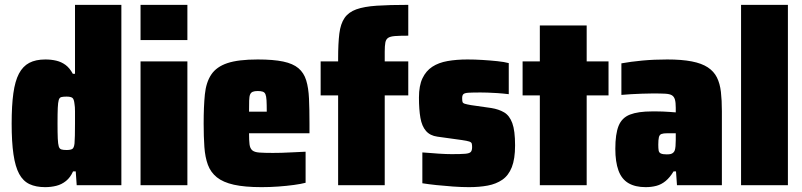

<svg xmlns="http://www.w3.org/2000/svg" viewBox="-20 -763 3305 791"><path d="M166 8Q128 8 101.5 -4.5Q75 -17 59 -46.5Q43 -76 35.5 -127Q28 -178 28 -254Q28 -328 35 -378.5Q42 -429 58 -459.5Q74 -490 100.5 -504Q127 -518 167 -518Q191 -518 212 -513Q233 -508 250 -495.5Q267 -483 280 -459H289V-743H480V0H296L292 -57H281Q270 -32 252 -17.5Q234 -3 212 2.5Q190 8 166 8ZM254 -145Q271 -145 278 -149.5Q285 -154 287 -172Q288 -183 288.5 -204.5Q289 -226 289 -255Q289 -285 289 -304.5Q289 -324 287 -334Q285 -355 278 -360Q271 -365 254 -365Q240 -365 232.5 -363Q225 -361 222 -351Q219 -341 218 -318.5Q217 -296 217 -255Q217 -215 218 -192.5Q219 -170 222 -160Q225 -150 232.5 -147.5Q240 -145 254 -145Z M559 -598V-743H752V-598ZM559 0V-510H752V0Z M1058 8Q988 8 943.5 -2Q899 -12 873.5 -32.5Q848 -53 836.5 -84Q825 -115 822 -157.5Q819 -200 819 -254Q819 -324 824 -374Q829 -424 850.5 -456Q872 -488 917 -503Q962 -518 1042 -518Q1106 -518 1146.5 -509.5Q1187 -501 1209.5 -482Q1232 -463 1241.5 -432Q1251 -401 1253 -357Q1255 -313 1255 -254V-214H1006Q1006 -185 1008 -168.5Q1010 -152 1019 -144Q1028 -136 1048.5 -134.5Q1069 -133 1104 -133Q1119 -133 1140 -133.5Q1161 -134 1186.5 -135.5Q1212 -137 1239 -138V-10Q1220 -5 1190.5 -1Q1161 3 1126.5 5.5Q1092 8 1058 8ZM1079 -290V-303Q1079 -333 1078 -350Q1077 -367 1073.5 -375Q1070 -383 1062 -385.5Q1054 -388 1042 -388Q1029 -388 1021.5 -385Q1014 -382 1010.5 -374Q1007 -366 1006.5 -348.5Q1006 -331 1006 -303H1090Z M1373 0V-370H1301V-510H1373V-521Q1373 -584 1378 -624.5Q1383 -665 1399.5 -689Q1416 -713 1448 -724.5Q1480 -736 1532 -739.5Q1584 -743 1662 -743V-616Q1627 -616 1607.5 -614.5Q1588 -613 1579 -607Q1570 -601 1567.5 -587.5Q1565 -574 1565 -550V-510H1662V-370H1565V0Z M1912 8Q1882 8 1846.5 5.5Q1811 3 1778 -0.5Q1745 -4 1720 -8V-135Q1738 -134 1755 -132.5Q1772 -131 1787.5 -130Q1803 -129 1816.5 -128.5Q1830 -128 1841 -128Q1879 -128 1896.5 -129.5Q1914 -131 1919.5 -137Q1925 -143 1925 -157Q1925 -166 1923.5 -171.5Q1922 -177 1913 -180Q1904 -183 1883 -186L1782 -200Q1752 -204 1735 -223.5Q1718 -243 1712 -277.5Q1706 -312 1706 -361Q1706 -410 1720.5 -440.5Q1735 -471 1761 -488Q1787 -505 1824 -511.5Q1861 -518 1906 -518Q1936 -518 1968 -516Q2000 -514 2029 -511Q2058 -508 2076 -503V-375Q2051 -378 2028.5 -379.5Q2006 -381 1988.5 -381.5Q1971 -382 1960 -382Q1927 -382 1910.5 -381Q1894 -380 1889 -375Q1884 -370 1884 -359Q1884 -348 1885.5 -343Q1887 -338 1895 -335.5Q1903 -333 1920 -330L2004 -318Q2035 -313 2057 -300Q2079 -287 2090.5 -256Q2102 -225 2102 -164Q2102 -108 2088.5 -74Q2075 -40 2049.5 -22.5Q2024 -5 1989.5 1.5Q1955 8 1912 8Z M2204 0V-370H2133V-510H2204V-658H2397V-510H2487V-370H2397V0Z M2640 8Q2597 8 2569 -8.5Q2541 -25 2528 -60.5Q2515 -96 2515 -150Q2515 -211 2528.5 -244.5Q2542 -278 2575.5 -291Q2609 -304 2666 -304Q2674 -304 2685.5 -304Q2697 -304 2710.5 -303.5Q2724 -303 2737.5 -302Q2751 -301 2764 -300V-319Q2764 -341 2760.5 -353Q2757 -365 2748 -370.5Q2739 -376 2720 -377Q2701 -378 2670 -378Q2647 -378 2624.5 -377Q2602 -376 2580.5 -375Q2559 -374 2540 -372V-502Q2578 -509 2626 -513.5Q2674 -518 2729 -518Q2789 -518 2830 -510Q2871 -502 2896 -485.5Q2921 -469 2933.5 -444Q2946 -419 2950 -384.5Q2954 -350 2954 -305V0H2769L2765 -57H2755Q2740 -32 2722.5 -17.5Q2705 -3 2684.5 2.5Q2664 8 2640 8ZM2727 -127Q2737 -127 2743 -128.5Q2749 -130 2753.5 -134Q2758 -138 2760 -144Q2762 -150 2763 -161Q2764 -172 2764 -187V-214H2729Q2713 -214 2705 -211Q2697 -208 2694.5 -197.5Q2692 -187 2692 -167Q2692 -152 2693.5 -143Q2695 -134 2703 -130.5Q2711 -127 2727 -127Z M3033 0V-743H3226V0Z"/></svg>

Font: Saira SemiCondensed Black
Style: Regular
Weight: 900
Width: 4
Designer: Hector Gatti with collaboration of the Omnibus-Type team
Foundry: Omnibus-Type
Version: Version 1.101